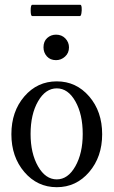

<svg xmlns="http://www.w3.org/2000/svg" viewBox="-20 -760 468 791"><path d="M112.8 -693.8Q106.4 -693.8 106.4 -717Q106.4 -740.2 112.8 -740.2H311Q315.4 -740.2 316.4 -728.5Q317.4 -716.8 315.4 -705.3Q313.5 -693.8 309.1 -693.8ZM210.9 -512.2Q187 -512.2 173.1 -527.8Q159.2 -543.5 159.2 -564.9Q159.2 -589.4 174.3 -603.3Q189.5 -617.2 210.9 -617.2Q234.4 -617.2 249.3 -601.6Q264.2 -585.9 264.2 -564.9Q264.2 -541.5 248 -526.9Q231.9 -512.2 210.9 -512.2ZM26.9 -207Q26.9 -300.8 80.3 -362.8Q133.8 -424.8 213.9 -424.8Q293.9 -424.8 347.4 -362.8Q400.9 -300.8 400.9 -207Q400.9 -113.8 347.4 -51.3Q293.9 11.2 213.9 11.2Q133.8 11.2 80.3 -51.3Q26.9 -113.8 26.9 -207ZM213.9 -21Q259.8 -21 290.3 -74.7Q320.8 -128.4 320.8 -208Q320.8 -289.1 290.5 -342.5Q260.3 -396 213.9 -396Q167.5 -396 136.7 -342.5Q106 -289.1 106 -208Q106 -128.4 136.7 -74.7Q167.5 -21 213.9 -21Z"/></svg>

Font: Junicode SmCond
Style: Regular
Weight: 400
Width: 4
Designer: Peter S. Baker
Version: Version 2.206